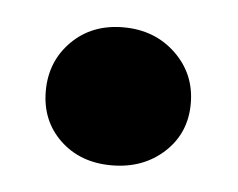

<svg xmlns="http://www.w3.org/2000/svg" viewBox="-28 -180 271 219"><g transform="rotate(5 107.5 -70.0)"><path d="M47 -126Q70 -149 106 -149Q142 -149 166 -126Q190 -103 190 -69Q190 -35 166 -13Q142 9 106 9Q70 9 47 -13Q24 -35 24 -69Q24 -103 47 -126Z"/></g></svg>

Font: Karla Neue
Style: Bold
Weight: 700
Designer: Jonathan Pinhorn
Foundry: PYRS Fontlab Ltd. / Made with FontLab
Version: Version 1.000;PS 001.001;hotconv 1.0.56